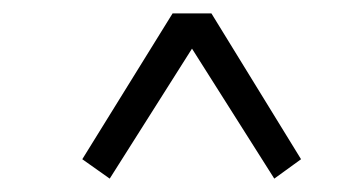

<svg xmlns="http://www.w3.org/2000/svg" viewBox="-20 -461 527 287"><path d="M103 -223 238 -441H296L430 -223L390 -194L252 -412H282L144 -194Z"/></svg>

Font: Lisu Bosa ExtraLight
Style: Italic
Weight: 200
Italic angle: -19°
Designer: David Morse, Annie Olsen, Victor Gaultney, Frank Grießhammer (Latin)
Foundry: SIL International
Version: Version 2.000